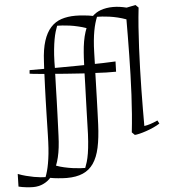

<svg xmlns="http://www.w3.org/2000/svg" viewBox="-170 -817 1006 1141"><g transform="rotate(-5 333.5 -246.5)"><path d="M447.3 -709Q440.4 -692.4 434.6 -672.4Q428.7 -652.3 424.1 -627Q419.4 -601.6 416.3 -569.8Q413.1 -538.1 412.1 -498L410.2 -431.2Q437.5 -431.6 458 -432.1Q483.9 -433.1 501.5 -433.8Q519 -434.6 533.7 -435.1L531.7 -374Q507.8 -373.5 473.1 -374.5Q442.9 -375.5 408.2 -377.4Q407.7 -345.2 406.2 -307.6Q405.3 -267.1 403.8 -225.3Q402.3 -183.6 401.1 -144Q399.9 -104.5 398.4 -71.8Q395 8.8 382.6 66.2Q370.1 123.5 345.2 159.7Q320.3 195.8 281.2 212.6Q242.2 229.5 185.5 229.5Q162.6 229.5 133.3 226.6Q108.9 224.6 86.9 220.2Q67.9 240.7 45.4 251.5Q16.1 266.1 -17.6 266.1Q-36.1 266.1 -60.3 263.4Q-84.5 260.7 -105.5 255.4L-103.5 180.2Q-79.6 189.5 -55.2 195.8Q-30.8 202.1 -9 206.1Q12.7 210 30.5 211.7Q48.3 213.4 59.6 213.4Q65.4 198.7 70.8 179.4Q76.2 160.2 80.8 134.8Q85.4 109.4 88.9 77.4Q92.3 45.4 93.8 5.4Q94.2 -6.8 95 -31.7Q95.7 -56.6 96.4 -89.6Q97.2 -122.6 98.1 -161.6Q99.1 -200.7 100.3 -240.7Q101.6 -280.8 103 -319.8Q104.5 -358.9 106 -392.1V-397.9Q95.2 -398.9 85 -399.9Q56.2 -402.8 38.3 -404.5Q20.5 -406.2 18.6 -407.2L20.5 -428.2H107.4L109.9 -471.7Q113.3 -544.9 129.2 -594Q145 -643.1 171.9 -672.6Q198.7 -702.1 236.1 -714.4Q273.4 -726.6 320.3 -726.6Q343.3 -726.6 372.1 -723.6Q399.9 -721.2 423.8 -716.3Q445.3 -736.8 472.2 -746.6Q506.3 -758.8 546.9 -758.8Q566.9 -758.8 586.2 -756.1Q605.5 -753.4 627.4 -748L681.2 -758.8L698.2 -742.2Q691.9 -687 687.5 -626.7Q683.1 -566.4 680.2 -503.9Q677.2 -441.4 675.3 -378.7Q673.3 -315.9 672.4 -256.1Q671.4 -196.3 671.1 -140.9Q670.9 -85.4 670.9 -38.1Q704.6 -42.5 751 -64L761.2 -44.9Q746.1 -34.7 724.1 -24.7Q702.1 -14.6 679.9 -7.1Q657.7 0.5 638.4 5.1Q619.1 9.8 609.9 9.8L593.3 -6.8Q599.1 -58.1 603.5 -114.5Q607.9 -170.9 610.8 -229.7Q613.8 -288.6 615.5 -348.4Q617.2 -408.2 618.2 -465.6Q619.1 -522.9 619.6 -577.1Q620.1 -631.3 620.1 -678.7Q594.7 -688 569.1 -694.1Q543.5 -700.2 520.3 -703.4Q497.1 -706.5 478 -707.8Q459 -709 447.3 -709ZM167.5 -310.1Q166.5 -271 165.3 -231Q164.1 -190.9 162.6 -152.1Q161.1 -113.3 159.9 -80.6Q158.7 -47.9 157.7 -23.7Q156.7 0.5 155.8 11.2Q150.9 79.1 135.7 127.4Q131.8 139.6 127.4 150.9Q150.9 159.7 175.3 165Q201.7 170.9 225.1 174.1Q248.5 177.2 267.8 178.5Q287.1 179.7 299.3 179.7Q305.2 165 311.3 144.8Q317.4 124.5 322.3 95Q327.1 65.4 330.3 24.9Q333.5 -15.6 334.5 -70.3Q335.4 -103.5 336.7 -144.5Q337.9 -185.5 339.4 -228.8Q340.8 -272 342.3 -314Q343.3 -349.6 344.2 -380.4Q330.1 -381.3 315.9 -382.3Q272.9 -385.3 231 -388.2Q199.2 -390.6 169.9 -393.1V-383.3Q168.9 -349.6 167.5 -310.1ZM330.6 -661.6Q304.2 -668 280.8 -671.1Q257.3 -674.3 238 -675.5Q218.8 -676.8 206.5 -676.8Q200.7 -662.1 194.8 -642.3Q189 -622.6 184.3 -596.7Q179.7 -570.8 176.3 -538.3Q172.9 -505.9 171.9 -465.8L171.4 -429.7V-428.2H184.1Q254.4 -428.7 306.6 -429.2Q327.6 -429.7 346.2 -429.7Q347.2 -455.1 348.1 -474.1Q349.1 -494.1 350.1 -503.9Q355.5 -577.1 371.6 -626Q375.5 -637.2 379.4 -647.5Q355 -656.2 330.6 -661.6Z"/></g></svg>

Font: Simonetta
Style: Italic
Weight: 400
Italic angle: -2°
Designer: Gayaneh Bagdasaryan
Foundry: BrownFox
Version: Version 1.001